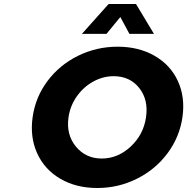

<svg xmlns="http://www.w3.org/2000/svg" viewBox="-20 -942 946 970"><path d="M145 -351.1Q159.2 -451.7 220.2 -533Q281.2 -614.3 374.5 -660.2Q467.8 -706.1 574.2 -706.1Q681.2 -706.1 761.2 -659.9Q841.3 -613.8 878.7 -532.5Q916 -451.2 901.9 -351.1Q887.7 -250.5 826.7 -168.2Q765.6 -85.9 671.9 -39.1Q578.1 7.8 471.2 7.8Q364.7 7.8 284.9 -38.8Q205.1 -85.4 167.7 -167.7Q130.4 -250 145 -351.1ZM326.2 -350.1Q313.5 -262.2 363.3 -201.7Q413.1 -141.1 494.1 -141.1Q575.2 -141.1 640.1 -201.4Q705.1 -261.7 717.8 -350.1Q730.5 -438.5 683.1 -497.8Q635.7 -557.1 554.2 -557.1Q501 -557.1 451.7 -530.3Q402.3 -503.4 368.4 -455.6Q334.5 -407.7 326.2 -350.1ZM394 -771 528.8 -921.9H667L757.8 -771H633.8L587.9 -856L518.1 -771Z"/></svg>

Font: Trueno
Style: Bold Italic
Weight: 700
Designer: Julieta Ulanovsky
Foundry: Julieta Ulanovsky
Version: Version 3.001b | FøM Fix